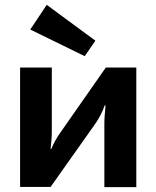

<svg xmlns="http://www.w3.org/2000/svg" viewBox="-20 -772 646 793"><path d="M374 -604 173 -752 105 -650 330 -540ZM543 1V-493H417L229 -224C215 -204 202 -182 192 -157H189C192 -184 194 -205 194 -230V-493H63V0H189L375 -263C388 -282 404 -311 412 -336H416C413 -306 411 -283 411 -257V1Z"/></svg>

Font: SnT
Style: Bold
Weight: 700
Designer: Natanael Gama
Version: Version 1.001;PS 001.001;hotconv 1.0.70;makeotf.lib2.5.58329